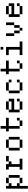

<svg xmlns="http://www.w3.org/2000/svg" viewBox="2708 -3474 949 6404"><g transform="rotate(-90 3182.0 -272.5)"><path d="M90.9 -545.5V181.8H181.8V-90.9H272.7V-181.8H181.8V-363.6H272.7V-454.5H181.8V-545.5ZM272.7 -545.5V-454.5H454.5V-545.5ZM454.5 -454.5V-90.9H545.5V-454.5ZM272.7 -90.9V0H454.5V-90.9Z M909.1 -545.5H727.3V-454.5H818.2V-90.9H727.3V0H1090.9V-90.9H909.1V-363.6H1000V-454.5H909.1ZM1181.8 -545.5H1000V-454.5H1181.8Z M1454.5 -545.5V-454.5H1727.3V-545.5ZM1727.3 -454.5V-90.9H1818.2V-454.5ZM1363.6 -454.5V-90.9H1454.5V-454.5ZM1454.5 -90.9V0H1727.3V-90.9Z M2090.9 -727.3V-545.5H2000V-454.5H2090.9V-90.9H2181.8V-454.5H2454.5V-545.5H2181.8V-727.3ZM2181.8 -90.9V0H2363.6V-90.9ZM2363.6 -181.8V-90.9H2454.5V-181.8Z M2727.3 -545.5V-454.5H3000V-545.5ZM2636.4 -454.5V-90.9H2727.3V-272.7H3090.9V-454.5H3000V-363.6H2727.3V-454.5ZM2727.3 -90.9V0H3000V-90.9ZM3000 -181.8V-90.9H3090.9V-181.8Z M3363.6 -545.5V-454.5H3636.4V-545.5ZM3272.7 -454.5V-90.9H3363.6V-454.5ZM3363.6 -90.9V0H3636.4V-90.9ZM3636.4 -454.5V-363.6H3727.3V-454.5ZM3636.4 -181.8V-90.9H3727.3V-181.8Z M4000 -727.3V-545.5H3909.1V-454.5H4000V-90.9H4090.9V-454.5H4363.6V-545.5H4090.9V-727.3ZM4090.9 -90.9V0H4272.7V-90.9ZM4272.7 -181.8V-90.9H4363.6V-181.8Z M4727.3 -454.5V-90.9H4545.5V0H5000V-90.9H4818.2V-545.5H4545.5V-454.5ZM4727.3 -727.3V-636.4H4818.2V-727.3Z M5181.8 -545.5V-272.7H5272.7V-545.5ZM5545.5 -545.5V-272.7H5636.4V-545.5ZM5363.6 -90.9V-272.7H5272.7V-90.9ZM5363.6 -90.9V0H5454.5V-90.9ZM5454.5 -272.7V-90.9H5545.5V-272.7Z M5909.1 -545.5V-454.5H6181.8V-545.5ZM5818.2 -454.5V-90.9H5909.1V-272.7H6272.7V-454.5H6181.8V-363.6H5909.1V-454.5ZM5909.1 -90.9V0H6181.8V-90.9ZM6181.8 -181.8V-90.9H6272.7V-181.8Z"/></g></svg>

Font: Departure Mono
Style: Regular
Weight: 400
Monospace: yes
Designer: Helena Zhang
Version: Version 1.500;Glyphs 3.3.1 (3343)